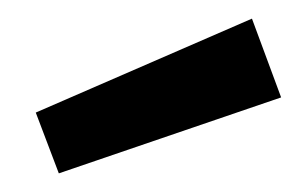

<svg xmlns="http://www.w3.org/2000/svg" viewBox="-20 -765 319 204"><path d="M42.5 -580.8 18 -645.4 247.7 -745.2 278.7 -661.5Z"/></svg>

Font: Titillium Web SemiBold
Style: Regular
Weight: 600
Designer: Mohamed Gaber, Accademia di Belle Arti di Urbino
Foundry: Kief Type Foundry, Accademia di Belle Arti di Urbino
Version: Version 3.000; ttfautohint (v1.8.4)